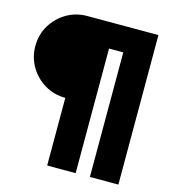

<svg xmlns="http://www.w3.org/2000/svg" viewBox="-121 -831 943 1042"><g transform="rotate(15 350.0 -310.0)"><path d="M240 -270Q177 -270 124.5 -301Q72 -332 41 -384.5Q10 -437 10 -500Q10 -564 41 -616Q72 -668 124.5 -699Q177 -730 240 -730H640V110H480V-590H400V110H240Z"/></g></svg>

Font: M PLUS 2 Black
Style: Regular
Weight: 900
Designer: Coji Morishita
Foundry: UNDERFOREST DESIGN
Version: Version 1.001